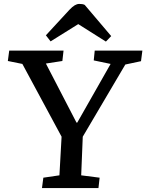

<svg xmlns="http://www.w3.org/2000/svg" viewBox="-20 -959 746 979"><path d="M370 -334H374L544 -633L458 -651L463 -701H706L699 -647L619 -630L402 -262L394 -65L488 -53L482 0H194L201 -53L283 -65L294 -262L94 -633L20 -648L27 -701H304L298 -648L214 -635ZM547 -775 520 -747 379 -836 238 -748 214 -779 334 -909Q349 -925 361 -932Q373 -939 384 -939Q393 -939 399.5 -938Q406 -937 412 -934Z"/></svg>

Font: Literata Medium
Style: Italic
Weight: 500
Italic angle: -2°
Designer: Latin by Veronika Burian and Jose Scaglione. Greek by Irene Vlachou. Cyrillic by Vera Evstafieva
Foundry: TypeTogether
Version: Version 3.103;gftools[0.9.29]